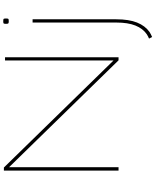

<svg xmlns="http://www.w3.org/2000/svg" viewBox="93 -844 958 1184"><g transform="rotate(-90 572.0 -252.0)"><path d="M112 0V-707H131L791 -31V-700H811V0H792L133 -675V0ZM1033 -677Q1023 -677 1020 -679.5Q1017 -682 1017 -694Q1017 -706 1019.5 -708.5Q1022 -711 1033 -711Q1045 -711 1047.5 -708.5Q1050 -706 1050 -694Q1050 -682 1047.5 -679.5Q1045 -677 1033 -677ZM1045 -530V-14Q1045 64 1025 114Q1005 164 967 191Q960 195 952 199.5Q944 204 936 207L926 188Q939 183 953 174Q988 150 1006.5 104Q1025 58 1025 -14V-530Z"/></g></svg>

Font: Georama Extended Thin
Style: Regular
Weight: 100
Width: 7
Designer: Jean-Baptiste Levee
Foundry: Production Type
Version: Version 1.000